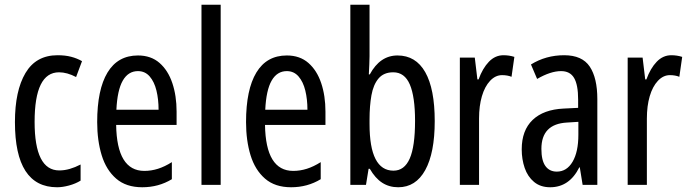

<svg xmlns="http://www.w3.org/2000/svg" viewBox="-20 -780 2907 810"><path d="M221 10Q43 10 43 -265Q43 -397 87.5 -472Q132 -547 223 -547Q255 -547 280 -540.5Q305 -534 326 -522L301 -455Q263 -475 229 -475Q126 -475 126 -266Q126 -61 230 -61Q252 -61 274.5 -67.5Q297 -74 320 -86V-18Q299 -5 271.5 2.5Q244 10 221 10Z M562 -546Q617 -546 653 -514.5Q689 -483 707 -429.5Q725 -376 725 -309V-253H470Q473 -59 589 -59Q618 -59 646.5 -68Q675 -77 705 -96V-24Q649 10 580 10Q512 10 470 -26.5Q428 -63 409 -125Q390 -187 390 -265Q390 -402 433.5 -474Q477 -546 562 -546ZM562 -480Q521 -480 498 -440Q475 -400 471 -317H649Q649 -361 640 -398Q631 -435 611.5 -457.5Q592 -480 562 -480Z M911 0H830V-760H911Z M1190 -546Q1245 -546 1281 -514.5Q1317 -483 1335 -429.5Q1353 -376 1353 -309V-253H1098Q1101 -59 1217 -59Q1246 -59 1274.5 -68Q1303 -77 1333 -96V-24Q1277 10 1208 10Q1140 10 1098 -26.5Q1056 -63 1037 -125Q1018 -187 1018 -265Q1018 -402 1061.5 -474Q1105 -546 1190 -546ZM1190 -480Q1149 -480 1126 -440Q1103 -400 1099 -317H1277Q1277 -361 1268 -398Q1259 -435 1239.5 -457.5Q1220 -480 1190 -480Z M1539 -543Q1539 -527 1538 -508Q1537 -489 1536 -466H1540Q1583 -546 1657 -546Q1734 -546 1774 -475.5Q1814 -405 1814 -269Q1814 -135 1774 -62.5Q1734 10 1660 10Q1622 10 1592.5 -9Q1563 -28 1540 -68H1535L1524 0H1458V-760H1539ZM1639 -475Q1599 -475 1577 -449Q1555 -423 1547 -378Q1539 -333 1539 -276V-257Q1539 -60 1640 -60Q1686 -60 1708.5 -111Q1731 -162 1731 -270Q1731 -372 1709 -423.5Q1687 -475 1639 -475Z M2104 -547Q2128 -547 2150 -540L2138 -456Q2121 -463 2098 -463Q2070 -463 2047.5 -439Q2025 -415 2013 -374Q2001 -333 2001 -280V0H1920V-537H1983L1994 -445H1999Q2016 -492 2042.5 -519.5Q2069 -547 2104 -547Z M2360 -547Q2436 -547 2468 -499Q2500 -451 2500 -362V0H2438L2426 -74H2424Q2382 10 2301 10Q2260 10 2233 -12.5Q2206 -35 2193.5 -71.5Q2181 -108 2181 -150Q2181 -230 2227 -274Q2273 -318 2358 -322L2419 -325V-360Q2419 -422 2402 -451Q2385 -480 2347 -480Q2303 -480 2246 -447L2220 -508Q2283 -547 2360 -547ZM2372 -263Q2264 -257 2264 -152Q2264 -103 2281 -79.5Q2298 -56 2329 -56Q2371 -56 2395.5 -97.5Q2420 -139 2420 -212V-266Z M2812 -547Q2836 -547 2858 -540L2846 -456Q2829 -463 2806 -463Q2778 -463 2755.5 -439Q2733 -415 2721 -374Q2709 -333 2709 -280V0H2628V-537H2691L2702 -445H2707Q2724 -492 2750.5 -519.5Q2777 -547 2812 -547Z"/></svg>

Font: Noto Sans Malayalam ExtraCondensed
Style: Regular
Weight: 400
Width: 2
Designer: Jelle Bosma - Monotype Design Team
Foundry: Monotype Imaging Inc.
Version: Version 2.104; ttfautohint (v1.8.4.7-5d5b)